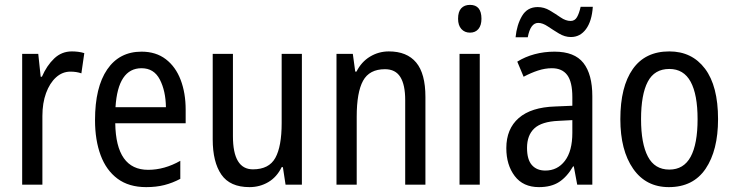

<svg xmlns="http://www.w3.org/2000/svg" viewBox="-20 -758 3013 788"><path d="M275 -547Q287 -547 300 -545.5Q313 -544 326 -540L314 -457Q294 -464 269 -464Q236 -464 210 -440.5Q184 -417 169 -376Q154 -335 154 -282V0H71V-537H137L147 -443H152Q172 -489 202.5 -518Q233 -547 275 -547Z M561 -546Q620 -546 660.5 -515Q701 -484 721.5 -430Q742 -376 742 -308V-252H453Q456 -61 588 -61Q655 -61 720 -98V-24Q688 -7 654.5 1.5Q621 10 580 10Q509 10 462.5 -24.5Q416 -59 393 -121Q370 -183 370 -265Q370 -400 420 -473Q470 -546 561 -546ZM561 -478Q464 -478 454 -318H661Q660 -385 636 -431.5Q612 -478 561 -478Z M1219 -537V0H1152L1141 -72H1136Q1116 -31 1081 -10.5Q1046 10 1004 10Q924 10 888.5 -41.5Q853 -93 853 -186V-537H936V-199Q936 -63 1018 -63Q1084 -63 1110 -110Q1136 -157 1136 -253V-537Z M1576 -547Q1650 -547 1688 -501.5Q1726 -456 1726 -360V0H1643V-347Q1643 -410 1623 -442Q1603 -474 1560 -474Q1496 -474 1470 -426.5Q1444 -379 1444 -279V0H1361V-537H1428L1438 -464H1443Q1463 -504 1498.5 -525.5Q1534 -547 1576 -547Z M1909 -738Q1956 -738 1956 -681Q1956 -654 1943.5 -639Q1931 -624 1909 -624Q1887 -624 1873.5 -639Q1860 -654 1860 -681Q1860 -710 1873 -724Q1886 -738 1909 -738ZM1949 -537V0H1866V-537Z M2256 -546Q2338 -546 2374.5 -499.5Q2411 -453 2411 -363V0H2349L2335 -75H2332Q2307 -32 2274.5 -11Q2242 10 2192 10Q2127 10 2092.5 -35.5Q2058 -81 2058 -150Q2058 -229 2109 -273.5Q2160 -318 2259 -321L2329 -324V-359Q2329 -422 2308 -450Q2287 -478 2245 -478Q2217 -478 2188 -468.5Q2159 -459 2129 -443L2103 -505Q2135 -525 2174 -535.5Q2213 -546 2256 -546ZM2272 -262Q2203 -259 2173 -231Q2143 -203 2143 -151Q2143 -103 2163 -80.5Q2183 -58 2218 -58Q2268 -58 2298.5 -98Q2329 -138 2329 -213V-265ZM2096 -605Q2101 -656 2122.5 -692.5Q2144 -729 2187 -729Q2213 -729 2236.5 -715Q2260 -701 2281 -686.5Q2302 -672 2322 -672Q2339 -672 2348 -687.5Q2357 -703 2363 -730H2413Q2409 -671 2385 -638.5Q2361 -606 2323 -606Q2298 -606 2274 -620.5Q2250 -635 2228.5 -649.5Q2207 -664 2189 -664Q2157 -664 2146 -605Z M2927 -269Q2927 -141 2876 -65.5Q2825 10 2725 10Q2631 10 2578.5 -65.5Q2526 -141 2526 -269Q2526 -402 2577 -474.5Q2628 -547 2727 -547Q2820 -547 2873.5 -476Q2927 -405 2927 -269ZM2611 -269Q2611 -169 2639 -115.5Q2667 -62 2727 -62Q2786 -62 2814.5 -114.5Q2843 -167 2843 -269Q2843 -370 2814.5 -422.5Q2786 -475 2727 -475Q2666 -475 2638.5 -422.5Q2611 -370 2611 -269Z"/></svg>

Font: Noto Sans Hebrew Condensed
Style: Regular
Weight: 400
Width: 3
Designer: Monotype Design Team
Foundry: Monotype Imaging Inc.
Version: Version 2.004; ttfautohint (v1.8.4.7-5d5b)